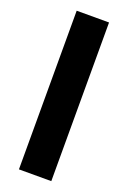

<svg xmlns="http://www.w3.org/2000/svg" viewBox="-139 -755 535 804"><g transform="rotate(20 128.5 -353.5)"><path d="M201.1 0H56.9V-707H201.1Z"/></g></svg>

Font: Pretendard JP Variable
Style: Regular
Weight: 400
Designer: Base glyphs from Inter by Rasmus Andersson; Hangul glyphs from Noto Sans CJK(Source Han Sans) by Jang Soo-young and Kang
Foundry: Kil Hyung-jin
Version: Version 1.307;Glyphs 3.2 (3192)